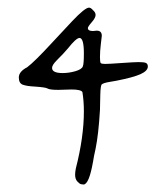

<svg xmlns="http://www.w3.org/2000/svg" viewBox="-20 -578 447 513"><path d="M180.7 -111.3Q180.7 -99.6 186.5 -93.3Q192.4 -86.9 196.3 -85.9Q200.2 -85 203.1 -85Q217.8 -85 228.5 -145.5Q230.5 -159.2 235.4 -180.7Q243.2 -218.8 247.1 -284.2Q247.1 -295.9 247.6 -307.6Q248 -319.3 248 -325.2Q248 -331.1 248.5 -336.9Q249 -342.8 249.5 -345.7Q250 -348.6 251 -351.6Q254.9 -356.4 274.4 -359.4Q284.2 -361.3 291 -362.3Q335.9 -371.1 355.5 -379.9Q375 -388.7 375 -400.4Q375 -407.2 370.1 -409.7Q365.2 -412.1 350.6 -412.1Q339.8 -412.1 305.7 -409.7Q271.5 -407.2 260.7 -407.2Q251 -407.2 249 -409.7Q247.1 -412.1 247.1 -425.8Q247.1 -441.4 249.5 -460.9Q252 -480.5 252 -482.4Q252 -496.1 238.3 -496.1Q236.3 -496.1 233.4 -495.6Q230.5 -495.1 228.5 -495.1Q214.8 -495.1 214.8 -502.9Q214.8 -506.8 225.1 -518.6Q235.4 -530.3 235.4 -538.1Q235.4 -544.9 228.5 -550.8Q222.7 -557.6 217.8 -557.6Q207 -557.6 172.9 -521.5Q166 -514.6 119.1 -463.9Q72.3 -413.1 52.7 -398.4Q30.3 -386.7 30.3 -371.1Q30.3 -355.5 41 -351.6Q51.8 -347.7 73.2 -346.7Q101.6 -344.7 106.4 -341.8Q112.3 -337.9 135.7 -337.9Q141.6 -337.9 153.3 -338.4Q165 -338.9 170.9 -338.9Q196.3 -338.9 200.2 -332Q204.1 -308.6 204.1 -280.3Q204.1 -211.9 182.6 -127.9Q180.7 -118.2 180.7 -111.3ZM119.1 -396.5Q119.1 -404.3 131.8 -417Q151.4 -436.5 161.1 -448.2Q183.6 -476.6 192.4 -476.6Q204.1 -476.6 204.1 -435.5Q204.1 -406.2 201.2 -400.4Q198.2 -392.6 181.2 -387.7Q164.1 -382.8 147.5 -382.8Q119.1 -382.8 119.1 -396.5Z"/></svg>

Font: 辰宇落雁體 Thin
Style: Regular
Weight: 100
Designer: Written by Liu, Wei-Chen; Created by Wang, Li-Yu.
Foundry: New Value
Version: Version 1.000